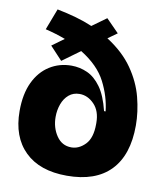

<svg xmlns="http://www.w3.org/2000/svg" viewBox="-82 -781 734 863"><g transform="rotate(10 285.0 -349.5)"><path d="M281 15Q157 15 89.5 -51Q22 -117 22 -235Q22 -313 47.5 -366.5Q73 -420 117.5 -448Q162 -476 217 -476Q255 -476 289.5 -460.5Q324 -445 351.5 -407Q379 -369 396 -300H403Q396 -367 362.5 -432.5Q329 -498 248 -548L167 -489L111 -549L166 -589Q124 -605 74 -617L111 -714Q157 -705 197.5 -693.5Q238 -682 273 -667L338 -714L396 -655L354 -625Q429 -577 471.5 -516Q514 -455 531 -389Q548 -323 548 -261Q548 -126 480 -55.5Q412 15 281 15ZM279 -114Q314 -114 342.5 -143.5Q371 -173 371 -236V-242Q371 -296 341.5 -326.5Q312 -357 275 -357Q246 -357 226 -340Q206 -323 196 -295.5Q186 -268 186 -237Q186 -188 211 -151Q236 -114 279 -114Z"/></g></svg>

Font: Bricolage Grotesque 48pt ExtraBold
Style: Regular
Weight: 800
Designer: Mathieu Triay
Foundry: Atelier Triay
Version: Version 1.000; ttfautohint (v1.8.4.7-5d5b);gftools[0.9.32]